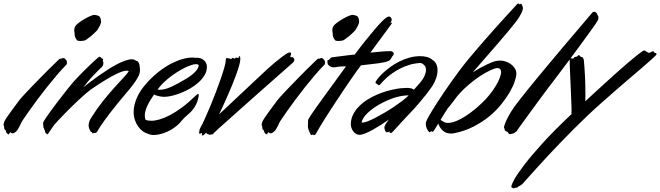

<svg xmlns="http://www.w3.org/2000/svg" viewBox="-124 -742 3716 1081"><path d="M250 -401.9Q251.5 -400.9 252.2 -397.9Q252.9 -395 252.9 -391.1Q252.9 -387.2 252.2 -383.3Q251.5 -379.4 249 -377Q223.6 -351.6 195.6 -318.6Q167.5 -285.6 139.9 -251Q112.3 -216.3 87.2 -182.4Q62 -148.4 42.2 -120.6Q22.5 -92.8 9.8 -73.7Q-2.9 -54.7 -4.9 -49.8Q-6.3 -46.4 -9.5 -39.8Q-12.7 -33.2 -16.6 -25.9Q-20.5 -18.6 -24.2 -12.7Q-27.8 -6.8 -29.8 -4.9Q-37.6 2.4 -43 5.6Q-48.3 8.8 -53.2 8.8Q-57.6 8.8 -60.8 5.9Q-64 2.9 -66.9 2.9Q-67.9 2.9 -68.6 4.6Q-69.3 6.3 -70.3 8.5Q-71.3 10.7 -72.5 12.5Q-73.7 14.2 -76.2 14.2Q-78.1 14.2 -79.1 13.2Q-85 9.3 -87.4 5.1Q-89.8 1 -90.8 -2.2Q-91.8 -5.4 -92 -7.6Q-92.3 -9.8 -92.8 -9.8Q-97.7 -10.7 -99.4 -16.6Q-101.1 -22.5 -101.1 -30.8Q-101.1 -32.7 -102.5 -34.2Q-104 -35.6 -104 -40Q-104 -44.9 -100.1 -56.2Q-97.2 -64 -86.7 -79.6Q-76.2 -95.2 -63 -113.3Q-49.8 -131.3 -36.4 -149.2Q-22.9 -167 -14.2 -179.2Q-9.8 -185.1 2 -198Q13.7 -210.9 29.8 -228Q45.9 -245.1 65.2 -264.9Q84.5 -284.7 104 -304.7Q123.5 -324.7 142.1 -343.3Q160.6 -361.8 175.8 -376.5Q190.9 -391.1 200.7 -400.6Q210.4 -410.2 212.9 -411.1Q215.8 -412.1 219.5 -411.9Q223.1 -411.6 226.1 -414.1Q227.5 -414.1 229 -414.6Q230.5 -415 231.9 -415Q234.4 -415 237.1 -414.3Q239.7 -413.6 242.2 -411.1Q246.6 -407.2 246.1 -406Q245.6 -404.8 250 -401.9ZM426.8 -577.1Q422.9 -570.3 414.8 -563Q406.7 -555.7 398.9 -547.9Q397.9 -546.9 393.1 -542.7Q388.2 -538.6 381.3 -533.2Q374.5 -527.8 367.4 -522.7Q360.4 -517.6 356 -515.1Q352.1 -513.7 344.7 -512.5Q337.4 -511.2 330.1 -511.2Q322.3 -511.2 316.9 -512.2Q311.5 -513.2 309.1 -516.1Q303.7 -522.9 299.8 -531.2Q295.9 -539.6 295.9 -556.2Q295.9 -557.6 294.9 -561.8Q293.9 -565.9 293.9 -571.8Q293.9 -577.1 295.2 -583.3Q296.4 -589.4 301.8 -597.2Q307.1 -604.5 321.3 -615Q335.4 -625.5 351.8 -635Q368.2 -644.5 383.3 -651.1Q398.4 -657.7 405.8 -658.2Q409.2 -658.2 414.1 -657.5Q418.9 -656.7 423.8 -655.3Q428.7 -653.8 432.6 -651.6Q436.5 -649.4 438 -647Q440.4 -642.6 442.6 -636.2Q444.8 -629.9 444.8 -621.1Q444.8 -614.7 442.6 -608.4Q440.4 -602.1 437.5 -596.2Q434.6 -590.3 431.4 -585.4Q428.2 -580.6 426.8 -577.1Z M458 -388.2Q458 -381.8 456.3 -375.7Q454.6 -369.6 447.3 -362.8Q443.4 -359.4 433.1 -349.4Q422.9 -339.4 410.6 -326.7Q398.4 -314 386.2 -300.5Q374 -287.1 366.2 -276.9Q363.3 -272.9 357.9 -266.1Q352.5 -259.3 344.2 -250Q363.8 -265.1 387 -282.7Q410.2 -300.3 435.1 -317.9Q460 -335.4 485.6 -351.8Q511.2 -368.2 535.2 -380.6Q559.1 -393.1 580.6 -400.6Q602.1 -408.2 619.1 -408.2Q632.8 -408.2 641.1 -399.9Q649.4 -399.9 654.1 -393.3Q658.7 -386.7 660.9 -377.9Q663.1 -369.1 663.6 -360.4Q664.1 -351.6 664.1 -347.2Q664.1 -328.6 652.8 -307.6Q641.6 -286.6 623.8 -263.4Q606 -240.2 584 -214.8Q562 -189.5 540 -162.1Q517.6 -134.3 498.5 -109.6Q479.5 -85 465.3 -65.4Q451.2 -45.9 441.9 -31.7Q432.6 -17.6 429.2 -11.2Q423.8 -0.5 419.7 3.2Q415.5 6.8 411.1 6.8Q410.2 6.8 409.2 6.8Q408.2 6.8 407.2 5.9Q402.8 5.9 400.9 7.8Q398.9 9.8 397.9 9.8Q396 9.8 395 4.9Q394 2 393.1 1.7Q392.1 1.5 390.6 1.2Q389.2 1 387.5 -0.2Q385.7 -1.5 383.3 -6.8Q380.4 -12.2 377.7 -19.5Q375 -26.9 375 -36.1Q375 -44.9 378.2 -55.7Q381.3 -66.4 390.1 -80.1Q422.4 -131.3 456.3 -173.6Q490.2 -215.8 519.5 -248.5Q548.8 -281.2 570.8 -304.4Q592.8 -327.6 601.1 -340.8Q595.7 -344.2 589.4 -344.2Q579.6 -344.2 564.2 -339.4Q548.8 -334.5 525.4 -322.8Q502 -311 469.2 -291.3Q436.5 -271.5 392.1 -241.2Q377.4 -231 358.4 -214.6Q339.4 -198.2 318.6 -179Q297.9 -159.7 277.1 -139.2Q256.3 -118.7 237.8 -99.6Q219.2 -80.6 204.6 -64.9Q189.9 -49.3 182.1 -40Q173.8 -29.3 165.3 -16.4Q156.7 -3.4 151.4 3.9Q148.9 8.3 146.7 11.2Q144.5 14.2 142.1 14.2Q133.3 7.8 131.3 4.2Q129.4 0.5 129.4 -2Q129.4 -5.9 129.4 -6.3Q129.4 -6.8 128.4 -7.8Q124.5 -11.2 125 -14.6Q125.5 -18.1 122.1 -22Q120.6 -23.4 120.4 -24.9Q120.1 -26.4 120.1 -27.8V-37.1Q118.2 -41 118.2 -45.9Q118.2 -51.3 121.1 -57.1Q124.5 -64 135.3 -79.8Q146 -95.7 161.4 -116.7Q176.8 -137.7 195.1 -161.9Q213.4 -186 231.4 -209.2Q249.5 -232.4 265.6 -252.4Q281.7 -272.5 293 -285.2Q304.2 -297.4 318.1 -312Q332 -326.7 346.9 -341.3Q361.8 -356 376.2 -369.9Q390.6 -383.8 402.3 -394.8Q414.1 -405.8 422.1 -412.6Q430.2 -419.4 432.1 -420.9Q433.6 -421.9 433.8 -422.4Q434.1 -422.9 435.1 -422.9Q435.5 -422.9 437.5 -421.9Q438 -421.4 439 -420.9Q441.9 -420.9 443.1 -420.2Q444.3 -419.4 445.1 -418.5Q445.8 -417.5 446.5 -416Q447.3 -414.6 449.2 -413.1Q452.1 -410.2 454.6 -410.9Q457 -411.6 457 -409.2V-408.2Q457 -407.7 456.1 -405.8Q455.1 -404.3 455.1 -403.1Q455.1 -401.9 455.1 -400.9Q455.1 -397 456.5 -395.3Q458 -393.6 458 -388.2Z M993.2 -192.9Q991.2 -184.6 987.8 -173.3Q984.4 -162.1 977.5 -149.2Q970.7 -136.2 960 -122.8Q949.2 -109.4 933.1 -96.2Q922.9 -87.4 916 -80.8Q909.2 -74.2 904.5 -68.8Q899.9 -63.5 896 -58.8Q892.1 -54.2 887.5 -49.1Q882.8 -43.9 876.2 -38.1Q869.6 -32.2 859.4 -24.9Q847.7 -16.1 833.3 -8.3Q818.8 -0.5 803.2 5.4Q787.6 11.2 771.7 14.6Q755.9 18.1 741.2 18.1Q721.7 18.1 706.1 9.8Q694.3 7.3 680.7 -2.4Q667 -12.2 655.3 -27.8Q643.6 -43.5 636 -64.9Q628.4 -86.4 628.4 -112.8Q628.4 -147 645.3 -188.5Q662.1 -230 704.1 -276.9Q737.8 -313.5 772.5 -340.3Q807.1 -367.2 840.6 -384.3Q874 -401.4 904.3 -409.7Q934.6 -418 959 -418Q964.4 -418 969 -417.5Q973.6 -417 978 -416Q980 -417 984.4 -417Q996.1 -417 1006.3 -413.3Q1016.6 -409.7 1024.2 -402.8Q1031.7 -396 1036.4 -386.7Q1041 -377.4 1041 -366.2Q1041 -341.8 1028.3 -319.8Q1015.6 -297.9 995.1 -279.1Q974.6 -260.3 948.7 -245.1Q922.9 -230 896 -219.2Q869.1 -208.5 844 -202.6Q818.8 -196.8 800.3 -196.8Q786.1 -196.8 769.5 -200.7Q752.9 -204.6 743.2 -210Q717.3 -172.4 704.3 -143.8Q691.4 -115.2 691.4 -91.8Q691.4 -77.6 695.3 -67.9Q707 -62 728 -62Q748 -62 774.4 -69.6Q800.8 -77.1 832.3 -93.5Q863.8 -109.9 899.4 -136Q935.1 -162.1 973.1 -199.2Q980 -206.1 984.6 -209.5Q989.3 -212.9 992.2 -212.9Q995.1 -212.9 995.1 -207ZM924.3 -298.8Q944.8 -311 958.3 -322.3Q971.7 -333.5 979.7 -343Q987.8 -352.5 991.2 -360.6Q994.6 -368.7 995.1 -375Q990.7 -380.9 980 -380.9Q969.2 -380.9 953.4 -375.7Q937.5 -370.6 918.9 -361.6Q900.4 -352.5 880.1 -340.3Q859.9 -328.1 840.6 -313.7Q821.3 -299.3 803.7 -283.2Q786.1 -267.1 773.4 -251Q767.6 -244.6 763.2 -237.8Q767.1 -236.8 770.8 -236.8Q774.4 -236.8 778.3 -236.8Q803.2 -236.8 838.9 -252.7Q874.5 -268.6 924.3 -298.8Z M1532.2 -410.2Q1533.2 -409.2 1533.2 -405.8Q1533.2 -401.9 1531 -397Q1528.8 -392.1 1523.9 -388.2Q1516.1 -381.3 1493.7 -361.6Q1471.2 -341.8 1439.5 -313.7Q1407.7 -285.6 1369.6 -252.2Q1331.5 -218.8 1293 -184.3Q1254.4 -149.9 1217.8 -117.2Q1181.2 -84.5 1152.1 -58.6Q1123 -32.7 1104.2 -15.9Q1085.4 1 1083 3.9Q1077.1 10.7 1075 12.9Q1072.8 15.1 1071.3 15.1Q1070.3 15.1 1069.6 14.6Q1068.8 14.2 1067.4 14.2Q1064 14.2 1061.8 15.6Q1059.6 17.1 1057.1 17.1Q1055.7 17.1 1054.7 16.6Q1053.7 16.1 1052.2 15.1Q1049.8 13.7 1048.1 13.4Q1046.4 13.2 1044.7 12.7Q1043 12.2 1041 10.7Q1039.1 9.3 1037.1 5.9H1036.1Q1034.7 5.9 1031 10.7Q1027.3 15.6 1022 18.1Q1017.6 21 1015.1 21Q1012.2 21 1012.2 17.1Q1012.2 15.6 1013.2 12.9Q1014.2 10.3 1014.2 7.8Q1014.2 7.3 1013.7 6.8H1013.2Q1010.7 6.8 1006.8 9Q1002.9 11.2 1000 11.2Q998.5 11.2 997.8 9.8Q997.1 8.3 997.1 2.9Q998.5 -3.9 999.3 -10Q1000 -16.1 1003.9 -22Q1014.2 -40 1028.6 -71.8Q1043 -103.5 1058.8 -141.4Q1074.7 -179.2 1090.1 -219.5Q1105.5 -259.8 1117.9 -295.7Q1130.4 -331.5 1138.4 -359.4Q1146.5 -387.2 1147 -399.9Q1147 -409.2 1148.4 -412.1Q1149.9 -415 1153.3 -415Q1156.2 -415 1159.7 -414.1Q1163.1 -413.1 1166 -413.1Q1169.9 -413.1 1171.9 -411.1Q1173.8 -409.2 1176.3 -409.2Q1178.2 -409.2 1182.1 -414.1Q1183.1 -415.5 1184.1 -415.8Q1185.1 -416 1186 -416Q1189 -416 1191.7 -414.1Q1194.3 -412.1 1197.3 -412.1Q1199.7 -412.1 1201.2 -415Q1202.6 -418 1206.1 -418Q1209 -418 1211.9 -416.5Q1214.8 -415 1217.3 -415Q1219.2 -415 1219.2 -417Q1219.2 -419.4 1220.9 -422.6Q1222.7 -425.8 1225.1 -425.8Q1226.6 -425.8 1227.8 -422.1Q1229 -418.5 1229 -408.2Q1229 -396.5 1222.9 -374.5Q1216.8 -352.5 1206.8 -324.7Q1196.8 -296.9 1184.1 -265.6Q1171.4 -234.4 1158 -203.9Q1144.5 -173.3 1131.8 -145.8Q1119.1 -118.2 1109.4 -98.1L1384.3 -356Q1404.3 -374 1423.6 -389.9Q1442.9 -405.8 1458.7 -418Q1474.6 -430.2 1485.8 -437.5Q1497.1 -444.8 1501 -445.8Q1502.4 -445.8 1503.9 -446.3Q1505.4 -446.8 1506.3 -446.8Q1510.7 -446.8 1512.9 -444.3Q1515.1 -441.9 1515.1 -439Q1515.1 -437.5 1514.6 -436.5Q1514.2 -435.5 1514.2 -434.1Q1512.7 -430.2 1511.5 -427.2Q1510.3 -424.3 1510.3 -422.9Q1510.3 -421.4 1511.7 -420.7Q1513.2 -419.9 1520 -419.9Q1526.9 -419.9 1528.3 -416.3Q1529.8 -412.6 1532.2 -410.2Z M1703.1 -401.9Q1704.6 -400.9 1705.3 -397.9Q1706.1 -395 1706.1 -391.1Q1706.1 -387.2 1705.3 -383.3Q1704.6 -379.4 1702.1 -377Q1676.8 -351.6 1648.7 -318.6Q1620.6 -285.6 1593 -251Q1565.4 -216.3 1540.3 -182.4Q1515.1 -148.4 1495.4 -120.6Q1475.6 -92.8 1462.9 -73.7Q1450.2 -54.7 1448.2 -49.8Q1446.8 -46.4 1443.6 -39.8Q1440.4 -33.2 1436.5 -25.9Q1432.6 -18.6 1429 -12.7Q1425.3 -6.8 1423.3 -4.9Q1415.5 2.4 1410.2 5.6Q1404.8 8.8 1399.9 8.8Q1395.5 8.8 1392.3 5.9Q1389.2 2.9 1386.2 2.9Q1385.3 2.9 1384.5 4.6Q1383.8 6.3 1382.8 8.5Q1381.8 10.7 1380.6 12.5Q1379.4 14.2 1377 14.2Q1375 14.2 1374 13.2Q1368.2 9.3 1365.7 5.1Q1363.3 1 1362.3 -2.2Q1361.3 -5.4 1361.1 -7.6Q1360.8 -9.8 1360.4 -9.8Q1355.5 -10.7 1353.8 -16.6Q1352.1 -22.5 1352.1 -30.8Q1352.1 -32.7 1350.6 -34.2Q1349.1 -35.6 1349.1 -40Q1349.1 -44.9 1353 -56.2Q1356 -64 1366.5 -79.6Q1377 -95.2 1390.1 -113.3Q1403.3 -131.3 1416.7 -149.2Q1430.2 -167 1439 -179.2Q1443.4 -185.1 1455.1 -198Q1466.8 -210.9 1482.9 -228Q1499 -245.1 1518.3 -264.9Q1537.6 -284.7 1557.1 -304.7Q1576.7 -324.7 1595.2 -343.3Q1613.8 -361.8 1628.9 -376.5Q1644 -391.1 1653.8 -400.6Q1663.6 -410.2 1666 -411.1Q1668.9 -412.1 1672.6 -411.9Q1676.3 -411.6 1679.2 -414.1Q1680.7 -414.1 1682.1 -414.6Q1683.6 -415 1685.1 -415Q1687.5 -415 1690.2 -414.3Q1692.9 -413.6 1695.3 -411.1Q1699.7 -407.2 1699.2 -406Q1698.7 -404.8 1703.1 -401.9ZM1879.9 -577.1Q1876 -570.3 1867.9 -563Q1859.9 -555.7 1852.1 -547.9Q1851.1 -546.9 1846.2 -542.7Q1841.3 -538.6 1834.5 -533.2Q1827.6 -527.8 1820.6 -522.7Q1813.5 -517.6 1809.1 -515.1Q1805.2 -513.7 1797.9 -512.5Q1790.5 -511.2 1783.2 -511.2Q1775.4 -511.2 1770 -512.2Q1764.6 -513.2 1762.2 -516.1Q1756.8 -522.9 1752.9 -531.2Q1749 -539.6 1749 -556.2Q1749 -557.6 1748 -561.8Q1747.1 -565.9 1747.1 -571.8Q1747.1 -577.1 1748.3 -583.3Q1749.5 -589.4 1754.9 -597.2Q1760.3 -604.5 1774.4 -615Q1788.6 -625.5 1804.9 -635Q1821.3 -644.5 1836.4 -651.1Q1851.6 -657.7 1858.9 -658.2Q1862.3 -658.2 1867.2 -657.5Q1872.1 -656.7 1877 -655.3Q1881.8 -653.8 1885.7 -651.6Q1889.6 -649.4 1891.1 -647Q1893.6 -642.6 1895.8 -636.2Q1897.9 -629.9 1897.9 -621.1Q1897.9 -614.7 1895.8 -608.4Q1893.6 -602.1 1890.6 -596.2Q1887.7 -590.3 1884.5 -585.4Q1881.3 -580.6 1879.9 -577.1Z M2079.1 -639.2Q2080.1 -637.7 2080.8 -636Q2081.5 -634.3 2081.5 -632.8Q2081.5 -626 2078.4 -621.1Q2075.2 -616.2 2075.2 -610.8Q2076.2 -610.8 2078.9 -613Q2081.5 -615.2 2082.5 -615.2H2083V-614.7Q2083 -614.3 2083.5 -613.8Q2083.5 -612.8 2081.5 -609.6Q2079.6 -606.4 2074.2 -599.1L1961.4 -445.8Q1996.1 -449.7 2025.9 -451.9Q2055.7 -454.1 2074.2 -454.1Q2081.1 -454.1 2087.2 -450Q2093.3 -445.8 2093.3 -439Q2093.3 -434.1 2089.4 -430.2Q2085.4 -426.3 2082.5 -420.7Q2079.6 -415 2073.2 -405.8Q2069.8 -401.9 2062.3 -398.4Q2054.7 -395 2041 -391.8Q2027.3 -388.7 2006.8 -385.7Q1986.3 -382.8 1957.5 -379.9L1908.2 -374Q1898.4 -361.8 1883.8 -341.1Q1869.1 -320.3 1851.3 -294.4Q1833.5 -268.6 1813.7 -239.3Q1793.9 -210 1774.2 -179.9Q1754.4 -149.9 1735.8 -121.3Q1717.3 -92.8 1702.1 -68.6Q1687 -44.4 1676.3 -26.6Q1665.5 -8.8 1661.1 0Q1655.3 11.2 1651.6 15.1Q1647.9 19 1645.5 19Q1643.1 19 1640.9 17.6Q1638.7 16.1 1637.2 16.1Q1634.3 16.1 1632.6 17.1Q1630.9 18.1 1629.4 18.1Q1627 18.1 1625.2 15.4Q1623.5 12.7 1620.1 4.9Q1616.2 -3.4 1612.8 -12.9Q1609.4 -22.5 1609.4 -33.2Q1609.4 -34.7 1609.9 -39.1Q1610.4 -43.5 1610.4 -60.1Q1610.4 -62.5 1610.6 -64.7Q1610.8 -66.9 1612.3 -70.8Q1615.7 -77.6 1627 -94.5Q1638.2 -111.3 1654.8 -134.8Q1671.4 -158.2 1692.1 -186.8Q1712.9 -215.3 1735.1 -246.1Q1757.3 -276.9 1780.3 -308.1Q1803.2 -339.4 1824.2 -368.2H1807.1Q1787.6 -368.2 1776.4 -365.5Q1765.1 -362.8 1755.4 -362.8Q1747.6 -362.8 1740.2 -365.5Q1732.9 -368.2 1726.1 -375Q1722.2 -377.9 1720.7 -383.8Q1719.2 -389.6 1719.2 -395Q1719.2 -398.9 1720.2 -401.4Q1721.2 -403.8 1724.1 -403.8Q1727.5 -403.8 1729.5 -406.2Q1731.4 -408.7 1733.6 -411.6Q1735.8 -414.6 1739.3 -417Q1742.7 -419.4 1748.5 -419.9Q1751 -419.9 1761.7 -421.4Q1772.5 -422.9 1789.3 -425Q1806.2 -427.2 1827.6 -429.9Q1849.1 -432.6 1873.5 -435.1Q1902.3 -474.1 1931.2 -510.3Q1960 -546.4 1984.4 -575Q2008.8 -603.5 2027.3 -622.1Q2045.9 -640.6 2054.2 -645Q2062.5 -648.9 2067.4 -648.9Q2071.8 -648.9 2074.2 -646Q2076.7 -643.1 2079.1 -639.2Z M2310.1 -257.8Q2294.4 -234.4 2275.9 -210.9Q2257.3 -187.5 2240 -167Q2222.7 -146.5 2208.5 -130.9Q2194.3 -115.2 2187 -107.9Q2174.8 -95.2 2160.6 -80.1Q2146.5 -64.9 2133.5 -50.8Q2120.6 -36.6 2109.9 -24.7Q2099.1 -12.7 2093.3 -6.8Q2085.4 1.5 2082.3 4.2Q2079.1 6.8 2076.2 6.8Q2075.2 6.8 2074.2 6.3Q2073.2 5.9 2072.3 5.9Q2069.3 5.9 2069.3 2.9Q2069.3 -2 2071.3 -3.9Q2066.9 -1 2064.2 1Q2061.5 2.9 2055.2 2.9Q2048.3 2.9 2045.2 -4.4Q2042 -11.7 2041 -18.1Q2040 -20 2040 -22.9Q2040 -29.8 2045.2 -39.3Q2050.3 -48.8 2065.4 -68.8Q2043.5 -53.2 2019.5 -38.1Q1995.6 -22.9 1973.1 -10.5Q1950.7 2 1931.6 9.5Q1912.6 17.1 1899.4 17.1Q1888.2 16.6 1879.4 11Q1870.6 5.4 1864.3 -3.2Q1857.9 -11.7 1854.5 -22.5Q1851.1 -33.2 1851.1 -44.9Q1852.1 -74.2 1865 -98.9Q1877.9 -123.5 1898.2 -144Q1918.5 -164.6 1943.8 -180.4Q1969.2 -196.3 1995.8 -208Q2022.5 -219.7 2047.9 -227.3Q2073.2 -234.9 2093.3 -238.8Q2116.7 -243.7 2134.8 -245.4Q2152.8 -247.1 2166 -247.1Q2196.8 -247.1 2206.1 -236.8Q2214.4 -246.6 2222.4 -255.1Q2230.5 -263.7 2237.3 -272Q2257.8 -295.4 2266.1 -314.7Q2274.4 -334 2274.4 -348.1Q2274.4 -355 2272.9 -360.8Q2271.5 -366.7 2268.1 -371.1Q2262.2 -377.9 2255.6 -382.6Q2249 -387.2 2242.2 -387.2Q2231.4 -387.2 2207.5 -383.3Q2183.6 -379.4 2152.3 -366.7Q2121.1 -354 2085.9 -330.3Q2050.8 -306.6 2017.1 -267.1Q2012.2 -262.2 2010.3 -262.2Q2007.8 -262.2 2005.1 -264.4Q2002.4 -266.6 1999 -269Q1995.1 -270.5 1992.7 -272.2Q1990.2 -273.9 1990.2 -276.9Q1990.2 -280.8 1993.2 -285.2Q1997.1 -292.5 2008.3 -305.9Q2019.5 -319.3 2036.6 -335Q2053.7 -350.6 2076.2 -366.7Q2098.6 -382.8 2125 -396Q2151.4 -409.2 2181.2 -417.5Q2210.9 -425.8 2243.2 -425.8Q2261.7 -425.8 2279.8 -421.1Q2297.9 -416.5 2309.1 -405.8Q2324.7 -397.5 2332 -381.6Q2339.4 -365.7 2339.4 -347.2Q2339.4 -324.2 2331.1 -300.5Q2322.8 -276.9 2310.1 -257.8ZM2036.1 -167Q2005.4 -151.9 1982.7 -136Q1960 -120.1 1944.8 -105.2Q1929.7 -90.3 1921.6 -76.9Q1913.6 -63.5 1912.1 -53.2Q1913.1 -51.8 1917.5 -51.8Q1926.8 -51.8 1945.6 -58.8Q1964.4 -65.9 1988 -78.1Q2011.7 -90.3 2038.6 -106Q2065.4 -121.6 2091.1 -138.7Q2116.7 -155.8 2139.4 -172.9Q2162.1 -189.9 2177.2 -205.1Q2147.9 -205.1 2114.3 -196.8Q2080.6 -188.5 2036.1 -167Z M2783.2 -328.1Q2783.2 -310.5 2773.4 -282Q2763.7 -253.4 2744.1 -220.2Q2724.6 -187 2695.6 -151.4Q2666.5 -115.7 2627.7 -84.5Q2588.9 -53.2 2540.5 -28.6Q2492.2 -3.9 2434.6 7.8Q2429.2 8.8 2424.6 9.3Q2419.9 9.8 2415.5 9.8Q2389.2 9.8 2371.6 -4.6Q2354 -19 2346.2 -40Q2344.2 -43.9 2344.2 -46.9L2319.3 -6.8Q2316.4 -2.4 2314.5 -1.2Q2312.5 0 2311.5 0Q2309.1 0 2307.9 -1.5Q2306.6 -2.9 2304.2 -2.9L2300.3 -1Q2296.4 2.9 2294.4 2.9Q2293 2.9 2291.7 1Q2290.5 -1 2287.1 -4.9Q2282.7 -9.8 2278.1 -20.3Q2273.4 -30.8 2273.4 -43Q2273.4 -46.9 2273.7 -50Q2273.9 -53.2 2275.4 -57.1Q2278.3 -65.9 2287.6 -82.5Q2296.9 -99.1 2310.5 -121.6Q2324.2 -144 2341.8 -171.1Q2359.4 -198.2 2379.2 -227.3Q2398.9 -256.3 2420.2 -286.1Q2441.4 -315.9 2462.4 -344.2Q2478 -365.7 2499.5 -392.1Q2521 -418.5 2545.7 -447.5Q2570.3 -476.6 2596.7 -506.8Q2623 -537.1 2648.7 -565.9Q2674.3 -594.7 2697.8 -620.6Q2721.2 -646.5 2740 -667Q2758.8 -687.5 2771.5 -701.2Q2784.2 -714.8 2788.1 -719.2Q2790 -720.7 2791.7 -721.4Q2793.5 -722.2 2794.4 -722.2Q2798.3 -722.2 2800 -719.5Q2801.8 -716.8 2803.2 -716.8Q2804.2 -716.8 2805.2 -719.2Q2806.2 -721.2 2808.1 -721.2Q2810.1 -721.2 2812.3 -718Q2814.5 -714.8 2816.2 -710.9Q2817.9 -707 2819.1 -702.9Q2820.3 -698.7 2820.3 -696.8Q2820.3 -688 2814.7 -675.3Q2809.1 -662.6 2799.3 -646Q2792 -633.8 2775.4 -612.5Q2758.8 -591.3 2736.3 -564.5Q2713.9 -537.6 2687.5 -507.1Q2661.1 -476.6 2634.5 -445.8Q2607.9 -415 2582.8 -386.5Q2557.6 -357.9 2538.1 -335Q2557.1 -347.2 2576.9 -358.2Q2596.7 -369.1 2614 -377.4Q2631.3 -385.7 2644.8 -391.1Q2658.2 -396.5 2665.5 -397.9Q2678.7 -400.9 2692.4 -400.9Q2707.5 -400.9 2723.6 -395.5Q2739.7 -390.1 2752.9 -380.4Q2766.1 -370.6 2774.7 -357.2Q2783.2 -343.8 2783.2 -328.1ZM2397.5 -132.8Q2386.2 -115.7 2375.7 -98.9Q2365.2 -82 2356.4 -66.9Q2366.2 -61.5 2375.2 -55.7Q2384.3 -49.8 2398.4 -49.8Q2412.1 -49.8 2430.7 -55.4Q2449.2 -61 2473.1 -74Q2497.1 -86.9 2525.6 -107.9Q2554.2 -128.9 2587.4 -160.2Q2611.8 -183.1 2632.1 -208.3Q2652.3 -233.4 2666.7 -257.3Q2681.2 -281.2 2689.2 -302Q2697.3 -322.8 2697.3 -336.9Q2697.3 -346.7 2691.9 -352.8Q2686.5 -358.9 2678.2 -358.9Q2664.6 -358.9 2638.2 -346.9Q2611.8 -335 2579.6 -314Q2547.4 -293 2513.2 -263.7Q2479 -234.4 2450.2 -200.2Q2445.8 -194.3 2439.2 -185.5Q2432.6 -176.8 2425.3 -167.2Q2418 -157.7 2410.6 -148.4Q2403.3 -139.2 2397.5 -132.8Z M3241.2 -655.8Q3243.2 -652.8 3244.4 -649.9Q3245.6 -647 3245.6 -643.1Q3245.6 -637.7 3244.1 -632.8Q3242.7 -627.9 3240.2 -625Q3237.8 -620.1 3227.1 -604.2Q3216.3 -588.4 3199.2 -564.9Q3182.1 -541.5 3160.9 -512.2Q3139.6 -482.9 3116.5 -451.7Q3093.3 -420.4 3070.1 -389.4Q3046.9 -358.4 3026.1 -330.8Q3005.4 -303.2 2988.8 -281.5Q2972.2 -259.8 2962.4 -247.1Q2949.7 -230 2932.1 -206.3Q2914.6 -182.6 2895.5 -156.7Q2876.5 -130.9 2857.9 -105.2Q2839.4 -79.6 2824.2 -58.8Q2809.1 -38.1 2799.3 -24.4Q2789.6 -10.7 2788.6 -8.8Q2785.6 -3.4 2783.7 -1.7Q2781.7 0 2779.3 0H2778.3Q2777.8 2.4 2774.2 4.9Q2770.5 7.3 2765.6 9.3Q2760.7 11.2 2755.4 12.2Q2750 13.2 2746.6 13.2Q2742.7 13.2 2741 11.5Q2739.3 9.8 2738 7.3Q2736.8 4.9 2735.6 2.9Q2734.4 1 2731.4 0Q2727.1 -2.4 2722.2 -4.9Q2717.3 -7.3 2717.3 -11.2V-14.2Q2717.3 -18.1 2715.3 -20Q2713.4 -22 2713.4 -25.9Q2713.9 -28.8 2717 -39.1Q2720.2 -49.3 2728.5 -67.1Q2736.8 -85 2751.7 -110.1Q2766.6 -135.3 2791.5 -167Q2813 -194.8 2842 -231Q2871.1 -267.1 2904.3 -307.4Q2937.5 -347.7 2972.7 -389.6Q3007.8 -431.6 3041.5 -471.7Q3075.2 -511.7 3105.5 -547.1Q3135.7 -582.5 3158.7 -609.6Q3181.6 -636.7 3195.8 -653.3Q3210 -669.9 3211.4 -671.9Q3215.3 -675.8 3221.7 -675.8Q3227.5 -675.8 3232.4 -670.9Q3234.9 -668.5 3235.8 -667.2Q3236.8 -666 3237.3 -664.6Q3237.8 -663.1 3238.3 -661.1Q3238.8 -659.2 3241.2 -655.8Z M3572.3 -436Q3572.3 -433.1 3554.2 -416.5Q3536.1 -399.9 3506.1 -373.8Q3476.1 -347.7 3436.3 -314Q3396.5 -280.3 3353.3 -242.7Q3310.1 -205.1 3265.9 -166Q3221.7 -127 3182.6 -89.8Q3143.1 -52.2 3104.2 -13.2Q3065.4 25.9 3029.3 63.2Q2993.2 100.6 2961.2 135Q2929.2 169.4 2903.6 197.8Q2877.9 226.1 2859.6 246.6Q2841.3 267.1 2832.5 276.9Q2821.8 289.6 2815.4 295.2Q2809.1 300.8 2805.2 303Q2801.3 305.2 2799.3 305.4Q2797.4 305.7 2795.4 307.1Q2793.5 308.6 2792.5 310.1Q2791.5 311.5 2790.3 312.5Q2789.1 313.5 2786.9 314.2Q2784.7 314.9 2780.3 314.9Q2774.4 314.9 2772.2 316.9Q2770 318.8 2767.6 318.8Q2765.6 318.8 2762.2 315.9Q2760.3 314 2756.3 314Q2755.4 314 2755.4 312.7Q2755.4 311.5 2755.4 306.2Q2755.4 298.3 2771.7 268.3Q2788.1 238.3 2826.9 187.3Q2865.7 136.2 2930.7 64.5Q2995.6 -7.3 3093.3 -99.1Q3094.7 -120.1 3093.3 -151.9Q3092.8 -163.1 3092 -182.6Q3091.3 -202.1 3090.3 -226.1Q3089.4 -250 3088.1 -275.9Q3086.9 -301.8 3085.9 -325.7Q3085 -349.6 3084.2 -369.1Q3083.5 -388.7 3083.5 -399.9Q3083.5 -404.3 3083.5 -407.2Q3083.5 -410.2 3084.5 -411.1Q3087.4 -414.1 3091.3 -414.1Q3093.8 -414.1 3095.9 -413.1Q3098.1 -412.1 3101.6 -412.1Q3103.5 -412.1 3104.5 -413.1Q3106.4 -415 3107.2 -416.5Q3107.9 -418 3108.6 -419.2Q3109.4 -420.4 3111.3 -421.1Q3113.3 -421.9 3117.2 -421.9Q3121.1 -421.9 3123.3 -423.3Q3125.5 -424.8 3127.2 -426.5Q3128.9 -428.2 3130.4 -429.7Q3131.8 -431.2 3134.3 -431.2Q3137.2 -431.2 3139.2 -429.4Q3141.1 -427.7 3142.6 -426Q3144 -424.3 3145.5 -422.6Q3147 -420.9 3149.4 -420.9Q3151.9 -420.9 3153.3 -420.7Q3154.8 -420.4 3156 -419.2Q3157.2 -418 3158.7 -415Q3160.2 -412.1 3162.6 -407.2Q3163.1 -401.9 3164.3 -389.4Q3165.5 -377 3166.5 -362.8Q3167.5 -348.6 3168.2 -335.7Q3168.9 -322.8 3169.4 -316.9Q3169.9 -304.7 3170.7 -287.6Q3171.4 -270.5 3171.6 -251Q3171.9 -231.4 3171.9 -211.2Q3171.9 -190.9 3171.4 -171.9Q3195.3 -193.8 3224.6 -220.9Q3253.9 -248 3285.2 -276.4Q3316.4 -304.7 3347.7 -332.8Q3378.9 -360.8 3407 -384.8Q3435.1 -408.7 3457.8 -427Q3480.5 -445.3 3494.6 -454.1Q3500 -458 3504.4 -458Q3508.3 -458 3510.3 -454.1Q3512.7 -451.7 3515.1 -451.4Q3517.6 -451.2 3521.5 -448.2Q3524.4 -444.8 3529.3 -444.8Q3536.1 -444.8 3541.7 -449Q3547.4 -453.1 3553.2 -453.1Q3556.2 -453.1 3556.9 -451.7Q3557.6 -450.2 3558.3 -448.5Q3559.1 -446.8 3560.5 -445.3Q3562 -443.8 3566.4 -443.8Q3570.3 -443.8 3571.3 -441.2Q3572.3 -438.5 3572.3 -436Z"/></svg>

Font: Oregano
Style: Italic
Weight: 400
Italic angle: -12°
Designer: Astigmatic (AOETI)
Foundry: Astigmatic (AOETI)
Version: Version 1.000